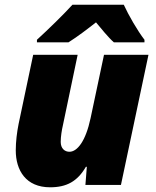

<svg xmlns="http://www.w3.org/2000/svg" viewBox="-20 -786 662 816"><path d="M137 -617V-606H271C312 -632 351 -662 388 -691C406 -669 442 -625 464 -606H594V-617C564 -656 526 -722 506 -766H288C249 -723 183 -659 137 -617ZM193 10C263 10 309 -15 345 -77H349L343 0H494L611 -553H422L365 -284C344 -185 308 -141 275 -141C255 -141 238 -155 238 -183C238 -206 243 -235 247 -252L310 -553H121L59 -259C52 -224 47 -184 47 -147C47 -62 90 10 193 10Z"/></svg>

Font: Noto Sans Black
Style: Italic
Weight: 900
Italic angle: -12°
Designer: Monotype Design Team
Foundry: Monotype Imaging Inc.
Version: Version 2.013